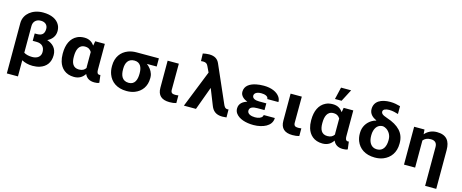

<svg xmlns="http://www.w3.org/2000/svg" viewBox="-48 -1582 6219 2585"><g transform="rotate(15 3062.0 -289.5)"><path d="M374.9 10C411.6 10 444.8 5.2 474.5 -4.5C560.3 -32.4 613.6 -96.8 613.6 -202C613.6 -295.2 557.1 -350.6 477.2 -376C534.5 -403.8 580.6 -453.8 580.6 -528C580.6 -558.7 574.5 -586 562.5 -610C526.2 -681.9 443.8 -721 328.7 -721C251.9 -721 187.6 -696 145 -661.5C102.2 -626.8 68 -574.4 68 -504V198H223.1V-27C262.7 -5 315.7 10 374.9 10ZM458.5 -204C458.5 -140.2 410.5 -104 339.7 -104C291 -104 251.6 -114.3 223.1 -132V-504C223.1 -564.7 262.5 -606 328.7 -606C388.5 -606 425.5 -571.6 425.5 -518C425.5 -454.9 396.5 -419 326.5 -419H291.3V-316H343C419.8 -316 458.5 -274 458.5 -204Z M953.7 -538C916.3 -538 883.5 -531.2 855.2 -517.5C767.8 -475.2 726 -382.1 726 -260V-250C726 -212 730.8 -177.2 740.3 -145.5C766.4 -58.9 833.4 10 952.6 10C1028.3 10 1071.9 -25.5 1102.2 -71C1123.4 -21.6 1165.1 10 1236.4 10C1264.8 10 1282.6 7.5 1303.5 -2L1290.3 -108C1286.9 -106.5 1283.6 -106 1278.2 -106C1244 -106 1239.7 -138.2 1239.7 -171V-528H1105.5L1094.5 -465C1064.6 -506.3 1024 -538 953.7 -538ZM1084.6 -373V-171C1084.6 -164.3 1085.7 -157.7 1085.7 -151C1067.7 -122.1 1039.2 -104 991.1 -104C905.5 -104 881.1 -171.6 881.1 -250V-260C881.1 -341.5 903.2 -424 992.2 -424C1040.7 -424 1066.9 -402.7 1084.6 -373Z M1993 -414V-528H1683.9C1639.9 -528 1600.8 -521.5 1566.8 -508.5C1471.5 -472.2 1410 -390 1410 -269V-259C1410 -220.3 1416 -184.7 1428.2 -152C1463 -57.8 1547.6 10 1685 10C1727.5 10 1765.3 3.5 1798.3 -9.5C1889 -45.2 1950.1 -123 1950.1 -239V-249C1950.1 -265.7 1947.7 -281.7 1943 -297C1927.7 -346.1 1894.8 -385 1856.6 -414ZM1683.9 -414C1768.1 -414 1795 -345.8 1795 -269V-259C1795 -180 1771.4 -104 1685 -104C1592.9 -104 1565.1 -175.3 1565.1 -259V-269C1565.1 -348.5 1596.4 -414 1683.9 -414Z M2282.2 5C2319.5 5 2348.2 1.3 2375.7 -7V-114L2356.4 -111.5C2348.8 -110.5 2340.1 -110 2330.6 -110C2287.6 -110 2270.1 -125.2 2270.1 -165L2271.2 -528H2115V-150C2115 -47.4 2170.3 5 2282.2 5Z M2546.8 -744 2550.1 -639C2561.1 -640.2 2569.3 -641 2580.9 -641C2620.1 -641 2637.5 -624.8 2650.2 -597L2688.7 -516L2483 0H2651.3L2770.1 -324L2859.2 -100C2883.5 -36.3 2926.1 9 3019.8 9C3044 8.3 3063.4 7 3078.1 5L3077 -106C3074.8 -105.3 3072.1 -105 3068.8 -105H3059.4C3026.8 -105 3012.9 -136.1 3003.3 -158L2778.9 -670C2755.8 -722.5 2714.2 -755 2633.7 -755C2602.8 -755 2572 -749.7 2546.8 -744Z M3446.9 -223H3547V-317H3446.9C3395.2 -317 3350.1 -331.9 3350.1 -373C3350.1 -379.7 3351.9 -386.5 3355.6 -393.5C3369.1 -419.3 3402.5 -431 3445.8 -431C3492.8 -431 3544.8 -418.1 3544.8 -376H3699.9C3699.9 -401.3 3693.3 -424 3680.1 -444C3640.9 -503.5 3558.6 -538 3454.6 -538C3415.7 -538 3380.3 -534.7 3348.4 -528C3268 -511.2 3195 -471.3 3195 -384C3195 -327.3 3244.9 -291.1 3294 -272C3233.2 -253.6 3184 -217.1 3184 -149C3184 -123.7 3191 -101.3 3204.9 -82C3249 -20.8 3342.6 10 3454.6 10C3521.6 10 3584.5 -5.8 3627.8 -30C3671.3 -54.3 3708.7 -94.6 3708.7 -156H3553.6C3553.6 -148 3551.2 -140.5 3546.4 -133.5C3529.2 -108.1 3492.4 -96 3445.8 -96C3393.8 -96 3339.1 -114.4 3339.1 -160C3339.1 -209.8 3388.7 -223 3446.9 -223Z M3996.2 5C4033.5 5 4062.2 1.3 4089.7 -7V-114L4070.4 -111.5C4062.8 -110.5 4054.1 -110 4044.6 -110C4001.6 -110 3984.1 -125.2 3984.1 -165L3985.2 -528H3829V-150C3829 -47.4 3884.3 5 3996.2 5Z M4416.7 -538C4379.3 -538 4346.5 -531.2 4318.2 -517.5C4230.8 -475.2 4189 -382.1 4189 -260V-250C4189 -212 4193.8 -177.2 4203.3 -145.5C4229.4 -58.9 4296.4 10 4415.6 10C4491.3 10 4534.9 -25.5 4565.2 -71C4586.4 -21.6 4628.1 10 4699.4 10C4727.8 10 4745.6 7.5 4766.5 -2L4753.3 -108C4749.9 -106.5 4746.6 -106 4741.2 -106C4707 -106 4702.7 -138.2 4702.7 -171V-528H4568.5L4557.5 -465C4527.6 -506.3 4487 -538 4416.7 -538ZM4547.6 -373V-171C4547.6 -164.3 4548.7 -157.7 4548.7 -151C4530.7 -122.1 4502.2 -104 4454.1 -104C4368.5 -104 4344.1 -171.6 4344.1 -250V-260C4344.1 -341.5 4366.2 -424 4455.2 -424C4503.7 -424 4529.9 -402.7 4547.6 -373ZM4464 -782 4424.4 -613H4516.8L4604.8 -782Z M5169.4 -660C5217.6 -660 5259.7 -648 5295.9 -637V-746C5251 -757.3 5212.3 -768 5155.1 -768C5031.8 -768 4935.1 -721.3 4935.1 -610C4935.1 -542.6 4983.1 -503.2 5036.3 -479L5037.4 -476C5014.7 -470.7 4993 -461.5 4972.5 -448.5C4914.6 -411.8 4868 -346.9 4868 -259V-249C4868 -212.3 4874.2 -178.2 4886.7 -146.5C4922.9 -54.6 5008.8 10 5145.2 10C5188.5 10 5227.1 3.2 5261.2 -10.5C5357 -48.9 5420.2 -132.4 5420.2 -256V-266C5420.2 -334.7 5398.9 -392 5356.4 -438C5313.9 -484 5251.2 -520.3 5168.3 -547C5150 -553 5135.1 -558.8 5123.8 -564.5C5103.2 -574.7 5082.5 -588 5082.5 -613C5082.5 -648.2 5125.8 -660 5169.4 -660ZM5023.1 -262V-272C5023.1 -292.7 5025.7 -312.2 5030.8 -330.5C5044.9 -380.8 5076.7 -426 5145.2 -426C5163.5 -422.7 5180.2 -416 5195.3 -406C5234.5 -379.9 5265.1 -332 5265.1 -272V-262C5265.1 -180.8 5234.2 -104 5145.2 -104C5123.9 -104 5105.6 -108.2 5090.2 -116.5C5044.2 -141.4 5023.1 -195.5 5023.1 -262Z M5811.7 -424C5871.2 -424 5899.7 -394.5 5899.7 -338V203H6054.8V-338C6054.8 -463 6002.4 -538 5867.8 -538C5790.5 -538 5736.2 -504.9 5700.6 -463L5695.1 -528H5551V0H5706.1V-378C5727.2 -404.9 5761.8 -424 5811.7 -424Z"/></g></svg>

Font: Asimov
Style: Wid
Weight: 500
Designer: Google
Version: Version 2.000980; 2014